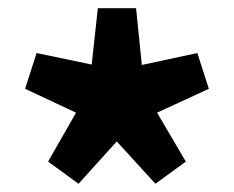

<svg xmlns="http://www.w3.org/2000/svg" viewBox="-20 -835 569 467"><path d="M171 -388 264 -491 358 -388 432 -442 362 -561 488 -619 460 -706 325 -677 311 -815H218L203 -678L69 -706L41 -619L165 -561L97 -442Z"/></svg>

Font: Noto Sans KR Black
Style: Regular
Weight: 900
Designer: Ryoko NISHIZUKA 西塚涼子 (kana, bopomofo & ideographs); Paul D. Hunt (Latin, Greek & Cyrillic); Sandoll Communications 산돌커뮤니
Foundry: Adobe
Version: Version 2.004;hotconv 1.0.118;makeotfexe 2.5.65603